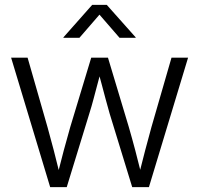

<svg xmlns="http://www.w3.org/2000/svg" viewBox="-20 -765 814 785"><path d="M185.1 0 25.4 -529.3H92.8L174.3 -245.1Q187 -200.2 199.7 -150.9Q212.4 -101.6 225.6 -47.9H214.4Q227.5 -100.6 240.7 -149.9Q253.9 -199.2 267.1 -245.1L353 -529.3H421.4L506.8 -245.1Q520 -199.7 533 -150.4Q545.9 -101.1 559.1 -47.9H547.4Q560.5 -100.6 573.5 -150.1Q586.4 -199.7 599.1 -245.1L681.2 -529.3H749L588.9 0H520.5L428.2 -300.8Q419.9 -330.6 411.6 -360.8Q403.3 -391.1 395.3 -422.1Q387.2 -453.1 378.4 -484.4H395.5Q387.2 -453.6 378.9 -422.4Q370.6 -391.1 362.5 -360.6Q354.5 -330.1 345.2 -300.8L252.9 0ZM304.7 -610.4H239.3V-612.3L356.9 -745.1H416.5L534.7 -612.3V-610.4H468.8L386.7 -705.1Z"/></svg>

Font: Inter 24pt Light
Style: Regular
Weight: 300
Designer: Rasmus Andersson
Foundry: rsms
Version: Version 4.001;git-66647c0bb